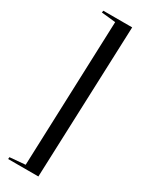

<svg xmlns="http://www.w3.org/2000/svg" viewBox="-260 -857 871 1117"><g transform="rotate(30 175.5 -299.0)"><path d="M164 -788 69 -798 71 -811H265L226 213H23L24 200L128 191Z"/></g></svg>

Font: Literata 72pt Medium
Style: Italic
Weight: 500
Italic angle: -2°
Designer: Latin by Veronika Burian and Jose Scaglione. Greek by Irene Vlachou. Cyrillic by Vera Evstafieva
Foundry: TypeTogether
Version: Version 3.002